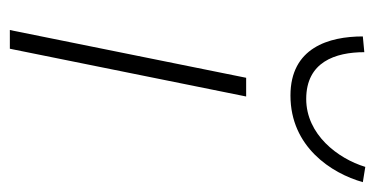

<svg xmlns="http://www.w3.org/2000/svg" viewBox="-206 -556 762 390"><g transform="rotate(90 175.0 -361.0)"><path d="M41 0H79L176 -480H138ZM174 -570C278 -570 332 -653 350 -717L319 -722C302 -666 253 -602 181 -602C106 -602 86 -661 86 -720L54 -717C54 -648 77 -570 174 -570Z"/></g></svg>

Font: Source Sans Pro Light
Style: Italic
Weight: 300
Italic angle: -11°
Designer: Paul D. Hunt
Foundry: Adobe Systems Incorporated
Version: Version 3.006;hotconv 1.0.111;makeotfexe 2.5.65597